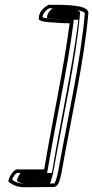

<svg xmlns="http://www.w3.org/2000/svg" viewBox="-20 -679 392 808"><path d="M15 84C28 98 53 109 82 109C124 109 163 108 204 108C222 108 231 94 242 31C279 -179 336 -431 352 -626C349 -659 259 -659 186 -659C167 -651 139 -627 144 -596C158 -586 183 -586 209 -584C234 -582 249 -581 273 -581C247 -381 200 -172 166 34H48C34 42 19 62 15 84ZM31 77C35 65 43 54 50 49H178L181 34C215 -171 263 -381 289 -582L290 -596H276C252 -596 238 -597 213 -599C190 -601 169 -602 159 -606C160 -623 174 -638 187 -644C264 -644 332 -637 337 -623C321 -430 264 -179 227 31C219 76 210 92 209 93H207C166 93 126 94 84 94C62 94 41 86 31 77ZM51 81C61 91 77 94 84 94C120 94 152 93 190 93C194 85 201 65 207 31C244 -179 301 -431 317 -625C315 -640 278 -644 202 -644C191 -636 177 -622 178 -603C183 -602 195 -601 218 -599C243 -597 254 -596 276 -596H310L308 -581C282 -381 235 -172 201 34L198 49H67C60 57 54 68 51 81Z"/></svg>

Font: Snowfall
Style: EcoObl
Weight: 400
Designer: Jasper
Foundry: Cannot Into Space Fonts
Version: Version 0.9